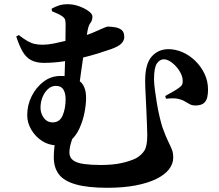

<svg xmlns="http://www.w3.org/2000/svg" viewBox="-20 -828 1040 910"><path d="M69 -662Q93 -643 111 -633Q129 -623 145.5 -619.5Q162 -616 183 -616Q206 -616 236 -622Q266 -628 296.5 -635.5Q327 -643 348 -649Q372 -655 396.5 -664Q421 -673 440.5 -682Q460 -691 473.5 -696.5Q487 -702 489 -702Q508 -702 527 -698.5Q546 -695 557.5 -685Q569 -675 569 -652Q569 -637 556.5 -623Q544 -609 509 -596Q484 -587 447 -575.5Q410 -564 366.5 -553.5Q323 -543 277 -536.5Q231 -530 188 -530Q152 -530 127.5 -543Q103 -556 87 -584Q71 -612 57 -655ZM226 -775Q226 -775 225.5 -780.5Q225 -786 225 -787Q243 -797 260.5 -802.5Q278 -808 302 -808Q328 -808 354.5 -798.5Q381 -789 399.5 -775.5Q418 -762 418 -750Q418 -731 409 -720Q400 -709 395 -683Q392 -662 386.5 -630.5Q381 -599 375 -561.5Q369 -524 364 -485.5Q359 -447 354 -411L285 -434Q286 -472 287.5 -511.5Q289 -551 289.5 -588Q290 -625 290.5 -657Q291 -689 291 -712Q291 -728 288 -736Q285 -744 275 -751Q266 -757 253.5 -763Q241 -769 226 -775ZM388 -364Q388 -333 380.5 -294.5Q373 -256 357 -220.5Q341 -185 315 -162Q289 -139 252 -139Q212 -139 180 -159.5Q148 -180 128.5 -213Q109 -246 109 -282Q109 -330 130 -372Q151 -414 186.5 -441Q222 -468 267 -468Q323 -468 355.5 -445Q388 -422 388 -364ZM291 -358Q291 -386 280.5 -403.5Q270 -421 245 -421Q224 -421 207.5 -406Q191 -391 181.5 -367.5Q172 -344 172 -317Q172 -291 187.5 -269.5Q203 -248 230 -248Q263 -248 277 -281Q291 -314 291 -358ZM337 -212Q326 -182 317.5 -154.5Q309 -127 309 -105Q309 -81 327 -68Q345 -55 379 -50.5Q413 -46 458 -46Q516 -46 557.5 -55.5Q599 -65 625 -78Q651 -93 664.5 -114.5Q678 -136 678 -187Q678 -207 676.5 -240Q675 -273 673.5 -310.5Q672 -348 670 -384Q668 -420 668 -446Q668 -525 699 -560Q730 -595 779 -595Q811 -595 844 -581Q877 -567 904.5 -540.5Q932 -514 949 -479Q966 -444 966 -403Q966 -385 962.5 -368Q959 -351 947 -340Q935 -329 908 -328Q891 -328 879.5 -334Q868 -340 855 -348Q842 -356 822.5 -360Q803 -364 767 -360L763 -373Q781 -383 800.5 -394Q820 -405 831 -414Q840 -420 843 -427Q846 -434 846 -444Q846 -467 831 -491Q816 -515 795 -531Q774 -547 757 -547Q737 -547 723.5 -527Q710 -507 710 -452Q710 -433 714 -403Q718 -373 723.5 -339Q729 -305 736.5 -274Q744 -243 750 -224Q766 -180 777.5 -157Q789 -134 795 -118.5Q801 -103 801 -81Q801 -51 780.5 -25Q760 1 720 20.5Q680 40 622 51Q564 62 489 62Q396 62 339.5 46Q283 30 259 -2Q235 -34 235 -81Q235 -119 241 -151.5Q247 -184 252 -212Z"/></svg>

Font: Noto Serif TC ExtraBold
Style: Regular
Weight: 800
Designer: Ryoko NISHIZUKA 西塚涼子 (kana & ideographs); Frank Grießhammer (Latin, Greek & Cyrillic); Wenlong ZHANG 张文龙 (bopomofo); San
Foundry: Adobe
Version: Version 2.002-H1;hotconv 1.1.0;makeotfexe 2.6.0